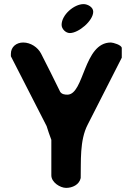

<svg xmlns="http://www.w3.org/2000/svg" viewBox="-20 -914 658 935"><path d="M230 -233V-60C230 -26 273 1 302 1C332 1 366 -14 373 -47C375 -126 367 -230 407 -307L573 -633V-680C573 -695 530 -707 520 -707C386 -707 391 -453 308 -453C295 -453 281 -455 273 -467C260 -495 194 -626 180 -653C164 -684 129 -707 93 -707C60 -707 33 -686 33 -652V-640L207 -300C213 -279 222 -255 230 -233ZM280 -793C280 -773 300 -753 320 -753C363 -753 434 -813 434 -857C434 -880 406 -894 387 -894C341 -894 280 -842 280 -793Z"/></svg>

Font: Asimov Print
Style: Regular
Weight: 500
Designer: Google
Version: Version 2.000980: 2014